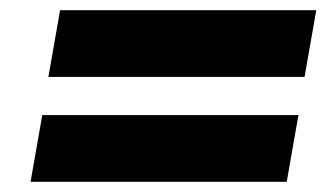

<svg xmlns="http://www.w3.org/2000/svg" viewBox="-20 -441 648 377"><path d="M40 -84H543L566 -215H63ZM75 -290H578L601 -421H98Z"/></svg>

Font: Jost
Style: Bold Italic
Weight: 700
Italic angle: -5°
Version: Version 3.710